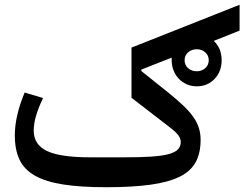

<svg xmlns="http://www.w3.org/2000/svg" viewBox="-20 -771 1022 803"><path d="M803 -410Q780 -410 761 -418.5Q742 -427 728 -441.5Q714 -456 706 -476Q698 -496 698 -519V-530L571 -480V-474L686 -382Q722 -353 747.5 -328.5Q773 -304 789 -281Q805 -258 812 -235Q819 -212 819 -186Q819 -131 798.5 -93Q778 -55 731.5 -32Q685 -9 609.5 1.5Q534 12 424 12Q317 12 244 0.5Q171 -11 126 -36.5Q81 -62 61.5 -103.5Q42 -145 42 -205Q42 -285 83 -384L160 -361Q141 -321 131 -287.5Q121 -254 121 -225Q121 -166 176.5 -139.5Q232 -113 358 -113H498Q567 -113 612.5 -116Q658 -119 685.5 -126.5Q713 -134 724.5 -146.5Q736 -159 736 -177Q736 -191 726 -205Q716 -219 687 -241L530 -362V-572L982 -751V-643L874 -600Q907 -569 907 -519Q907 -472 877.5 -441Q848 -410 803 -410ZM803 -473Q824 -473 838.5 -486Q853 -499 853 -519Q853 -539 838.5 -552Q824 -565 803 -565Q781 -565 766.5 -552Q752 -539 752 -519Q752 -499 766.5 -486Q781 -473 803 -473Z"/></svg>

Font: IBM Plex Sans Arabic Medium
Style: Regular
Weight: 500
Designer: Mike Abbink, Paul van der Laan, Pieter van Rosmalen, Wael Morcos, Khajak Apelian
Foundry: Bold Monday
Version: Version 1.1